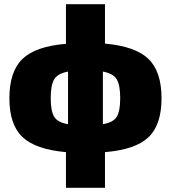

<svg xmlns="http://www.w3.org/2000/svg" viewBox="-20 -720 820 920"><path d="M483 -700V-511Q629 -498 691.5 -437.5Q754 -377 754 -249Q754 -122 691.5 -62.5Q629 -3 483 9V180H296V9Q150 -4 87.5 -63.5Q25 -123 25 -249Q25 -377 87.5 -437.5Q150 -498 296 -510V-700ZM473 -377V-125Q522 -133 539 -160Q556 -187 556 -249Q556 -313 539 -340.5Q522 -368 473 -377ZM306 -125V-377Q257 -368 240 -340.5Q223 -313 223 -249Q223 -187 240 -160Q257 -133 306 -125Z"/></svg>

Font: Exo 2.0 Black
Style: Regular
Weight: 900
Designer: Natanael Gama
Version: Version 1.001;PS 001.001;hotconv 1.0.70;makeotf.lib2.5.58329